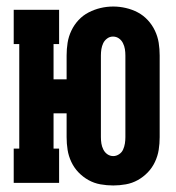

<svg xmlns="http://www.w3.org/2000/svg" viewBox="-20 -560 540 588"><path d="M327 8Q307 8 287.5 4.5Q268 1 251 -8.5Q234 -18 220.5 -32Q207 -46 198.5 -64Q190 -82 187 -101Q184 -120 184 -140V-213H144V-105H161V0H22V-105H39V-425H22V-530H161V-425H144V-317H184V-390Q184 -410 187 -429Q190 -448 198.5 -466Q207 -484 220.5 -498.5Q234 -513 251.5 -522Q269 -531 288 -535.5Q307 -540 327 -540Q346 -540 365.5 -535.5Q385 -531 402 -522Q419 -513 432.5 -498.5Q446 -484 454.5 -466Q463 -448 466 -429Q469 -410 469 -390V-140Q469 -120 466 -101Q463 -82 454.5 -64Q446 -46 432.5 -32Q419 -18 402 -8.5Q385 1 365.5 4.5Q346 8 327 8ZM327 -82Q336 -82 344.5 -87.5Q353 -93 357 -102Q361 -111 362.5 -120.5Q364 -130 364 -140V-390Q364 -400 362.5 -409.5Q361 -419 356.5 -428Q352 -437 344 -442.5Q336 -448 326 -448Q316 -448 308 -442Q300 -436 296 -427.5Q292 -419 290.5 -409.5Q289 -400 289 -390V-140Q289 -130 290.5 -120.5Q292 -111 296.5 -102Q301 -93 309 -87.5Q317 -82 327 -82Z"/></svg>

Font: Iosevka Slab Extrabold
Style: Regular
Weight: 800
Monospace: yes
Designer: Belleve Invis
Foundry: Belleve Invis
Version: Version 11.1.1; ttfautohint (v1.8.3)